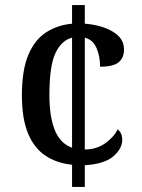

<svg xmlns="http://www.w3.org/2000/svg" viewBox="-20 -734 558 754"><path d="M263 -87Q204 -93 159.5 -122Q115 -151 90.5 -209Q66 -267 66 -360Q66 -459 91.5 -519Q117 -579 162 -607.5Q207 -636 263 -641V-714H313V-641Q378 -636 422.5 -610Q467 -584 467 -540Q467 -507 446 -489.5Q425 -472 373 -472Q373 -513 359 -545.5Q345 -578 313 -586V-147Q358 -147 392 -170.5Q426 -194 442 -226Q460 -212 460 -185Q460 -150 425 -120Q390 -90 313 -85V0H263ZM263 -586Q222 -576 198 -526Q174 -476 174 -361Q174 -275 195.5 -222.5Q217 -170 263 -154Z"/></svg>

Font: Noto Serif Bengali SemiCondensed Medium
Style: Regular
Weight: 500
Width: 4
Designer: Juan Bruce, Universal Thirst, Indian Type Foundry and the Monotype Design Team.
Foundry: Monotype Imaging Inc.
Version: Version 2.003; ttfautohint (v1.8.4.7-5d5b)